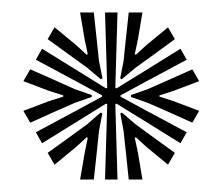

<svg xmlns="http://www.w3.org/2000/svg" viewBox="-20 -820 357 308"><path d="M148.5 -532 150.8 -610.2 152 -652.8 150.2 -653.8 114.2 -631.5 47.5 -590.2 37.5 -607.8 106.5 -644.8 143.8 -665V-667L106.5 -687.2L37.5 -724.2L47.5 -741.8L114.2 -700.5L150.2 -678.2L152 -679.2L150.8 -721.8L148.5 -800H168.5L166.2 -721.8L165 -679.2L166.8 -678.2L203 -700.5L269.5 -741.8L279.5 -724.2L210.5 -687.2L173.2 -667V-665L210.5 -644.8L279.5 -607.8L269.5 -590.2L203 -631.5L166.8 -653.8L165 -652.8L166.2 -610.2L168.5 -532ZM141.8 -692.8 120 -711.2 56.5 -757.2 67.5 -776.2 101.5 -748.2 119 -732.2 120.8 -733.2 115.8 -756.5 108.5 -800H130.5L134.8 -759.8L138.8 -722L144.5 -694.2ZM175.2 -692.8 172.8 -694.2 178.2 -722 182.2 -760.2 186.5 -800H208.5L201.2 -756.5L196.2 -733.2L198 -732.2L215.5 -748.2L249.5 -776.2L260.5 -757.2L226.8 -732.5L197.2 -711.2ZM28.5 -623.2 17.5 -642.2 58.8 -657.8 81.5 -665V-667L58.8 -674.2L17.5 -689.8L28.5 -708.8L66.5 -692L100 -677L127.2 -667.5V-664.5L100 -655L64.8 -639.5ZM288.5 -623.2 249 -641 217 -655 190 -664.5V-667.5L217 -677L251.5 -692.2L288.5 -708.8L299.5 -689.8L258.2 -674.2L235.8 -667V-665L258.2 -657.8L299.5 -642.2ZM108.5 -532 116 -575.5 120.8 -598.8 119 -599.8 101.5 -583.8 67.5 -555.8 56.5 -574.8 89 -598.2 120 -620.8 141.5 -639.5 144.2 -638 138.8 -610 134.8 -571.5 130.5 -532ZM186.5 -532 182.2 -573.2 178.2 -610 173 -638 175.5 -639.5 197.2 -620.8 228.2 -598.2 260.5 -574.8 249.5 -555.8 215.5 -583.8 198 -599.8 196.2 -598.8 201.2 -575.5 208.5 -532Z"/></svg>

Font: Big Shoulders Inline Display Black
Style: Regular
Weight: 900
Designer: Patric King
Foundry: XO Type Co
Version: Version 1.000